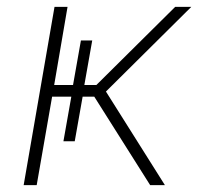

<svg xmlns="http://www.w3.org/2000/svg" viewBox="-20 -540 578 560"><path d="M418 0H461L289 -273L538 -520H491L261 -292H226L249 -422H216L193 -292H138L177 -520H139L49 0H87L132 -258H188L165 -128H198L221 -258H255Z"/></svg>

Font: Fixel Display ExtraLight
Style: Italic
Weight: 200
Italic angle: -10°
Designer: AlfaBravo + MacPaw
Foundry: Kyrylo Tkachov, Marchela Mozhyna, Serhii Makarenko, Maria Weinstein, Zakhar Kryvoshyya
Version: Version 1.210;Glyphs 3.2 (3217)